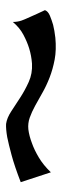

<svg xmlns="http://www.w3.org/2000/svg" viewBox="206 -648 213 666"><g transform="rotate(-90 313.0 -314.5)"><path d="M14.6 -349.6Q70.3 -371.1 108.4 -381.3Q146.5 -391.6 170.9 -396.5Q199.2 -401.4 216.8 -400.4Q237.3 -397.5 259.8 -382.8Q282.2 -368.2 307.6 -351.6Q333 -335 362.3 -321.8Q391.6 -308.6 425.8 -310.5Q453.1 -312.5 478.5 -320.3Q501 -327.1 525.9 -340.3Q550.8 -353.5 570.3 -377Q570.3 -361.3 575.2 -346.7Q578.1 -338.9 581.1 -332Q585 -324.2 588.9 -314.5Q592.8 -305.7 598.1 -293.9Q603.5 -282.2 611.3 -265.6Q607.4 -254.9 592.3 -248.5Q577.1 -242.2 560.5 -237.3Q541 -232.4 515.6 -229.5Q473.6 -225.6 439.9 -231.9Q406.2 -238.3 377.4 -249.5Q348.6 -260.7 324.7 -274.4Q300.8 -288.1 279.3 -299.8Q257.8 -311.5 238.3 -318.4Q218.8 -325.2 198.2 -323.2Q174.8 -320.3 149.4 -310.5Q127 -302.7 100.6 -287.1Q74.2 -271.5 48.8 -245.1Z"/></g></svg>

Font: Irish Grover
Style: Regular
Weight: 400
Designer: Squid
Foundry: Font Diner, Inc DBA Sideshow
Version: Version 1.001